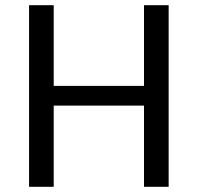

<svg xmlns="http://www.w3.org/2000/svg" viewBox="-20 -720 761 740"><path d="M92 -700H187V-389H535V-700H630V0H535V-313H187V0H92Z"/></svg>

Font: KoHo Medium
Style: Regular
Weight: 500
Version: Version 1.000; ttfautohint (v1.6)